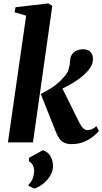

<svg xmlns="http://www.w3.org/2000/svg" viewBox="-20 -836 600 1127"><path d="M26.5 0 133.5 -744 65.5 -764 71 -793.5 263.5 -816 287 -802 173.5 0ZM400 10Q376 10 358.8 2.5Q341.5 -5 329.2 -21.5Q317 -38 307 -64L219.5 -284Q244.5 -297.5 267 -310.5Q289.5 -323.5 311.5 -341Q333.5 -358.5 356.5 -385.5Q376 -405.5 383.2 -431Q390.5 -456.5 391.5 -479Q392.5 -503.5 404 -518.5Q415.5 -533.5 432.5 -540.2Q449.5 -547 466 -547Q497 -547 511.2 -530.8Q525.5 -514.5 525.5 -492.5Q526 -466.5 514 -445.8Q502 -425 485.5 -409Q470 -392.5 446 -374.8Q422 -357 393.8 -341Q365.5 -325 337.5 -311.5Q309.5 -298 286 -288.5L335.5 -338.5L444.5 -118.5Q457 -93.5 469 -82.8Q481 -72 494.5 -72Q504.5 -72 518.5 -77.5Q532.5 -83 546 -95.5L560.5 -67Q550.5 -54 528 -35.8Q505.5 -17.5 473.2 -3.8Q441 10 400 10ZM182.5 271 147.5 255 148 246.5Q163 234.5 172 211Q181 187.5 180.5 164Q180 148 172.5 133.2Q165 118.5 150 111.5V90.5L232 45.5Q261 55 275.8 80Q290.5 105 291 137.5Q291.5 168 275.2 195Q259 222 234 242Q209 262 182.5 271Z"/></svg>

Font: Merriweather 72pt ExtraBold
Style: Italic
Weight: 800
Italic angle: -7.8°
Version: Version 2.101